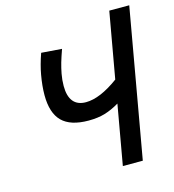

<svg xmlns="http://www.w3.org/2000/svg" viewBox="-108 -816 822 906"><g transform="rotate(-15 303.0 -362.5)"><path d="M432 -291.5Q396 -270 361.2 -259.5Q326.5 -249 281 -249Q192.5 -249 151.2 -290.2Q110 -331.5 110 -418.5Q110 -463 119.5 -516.5Q127.5 -562 146.5 -616L246.5 -608.5Q233.5 -572 226.2 -547Q219 -522 214 -495.5Q208.5 -466 208.5 -437Q208.5 -387 229.2 -361.5Q250 -336 291 -336Q359.5 -336 451.5 -403.5L508.5 -725H606L478 0H380.5Z"/></g></svg>

Font: JuliaMono Italic
Style: Regular
Weight: 400
Italic angle: -9°
Monospace: yes
Designer: cormullion
Foundry: corm
Version: Version 0.049; ttfautohint (v1.8.4)